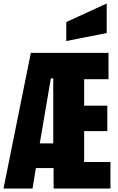

<svg xmlns="http://www.w3.org/2000/svg" viewBox="-25 -1081 677 1101"><path d="M355 -845.7V-954.6L586.9 -1061V-891.6ZM282.7 0 282.2 -58.6V-117.2H180.7L161.6 0H-4.9L151.9 -777.8H597.2V-627H457.5V-475.1H590.3V-329.1H457.5V-151.9H608.4V0ZM280.3 -631.8H266.6L203.1 -258.8H280.3Z"/></svg>

Font: Anton
Style: Regular
Weight: 400
Foundry: vernon adams
Version: Version 1.000